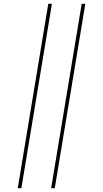

<svg xmlns="http://www.w3.org/2000/svg" viewBox="-20 -843 540 1006"><path d="M248 143 408 -823H427L267 143ZM73 143 233 -823H252L92 143Z"/></svg>

Font: Iosevka Curly Thin
Style: Italic
Weight: 100
Italic angle: -9°
Monospace: yes
Designer: Belleve Invis
Foundry: Belleve Invis
Version: Version 22.1.2; ttfautohint (v1.8.4)